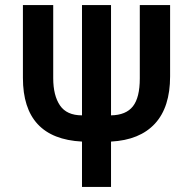

<svg xmlns="http://www.w3.org/2000/svg" viewBox="-20 -734 758 754"><path d="M302 0V-178Q70 -190 70 -428V-714H189V-427Q189 -359 215.5 -320Q242 -281 302 -281V-714H416V-281Q475 -282 502 -316.5Q529 -351 529 -426V-714H648V-434Q648 -313 588.5 -248.5Q529 -184 416 -178V0Z"/></svg>

Font: Noto Sans Condensed SemiBold
Style: Regular
Weight: 600
Width: 3
Designer: Monotype Design Team
Foundry: Monotype Imaging Inc.
Version: Version 2.013; ttfautohint (v1.8.4.7-5d5b)